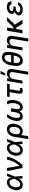

<svg xmlns="http://www.w3.org/2000/svg" viewBox="2872 -3688 1022 6805"><g transform="rotate(-90 3382.5 -286.0)"><path d="M235.4 11.4C331.7 12.4 401.3 -45.5 450.6 -129.6L457.4 0H549.7L526.3 -266.7L527.7 -271.3L635.7 -545.5H543.3L490.8 -407.3C471.2 -492.2 420.5 -552.6 321.7 -552.6C189.3 -552.6 74.6 -440 49 -279.1C20.6 -109.7 95.9 10.3 235.4 11.4ZM150.9 -265.6C170.5 -380 242.2 -462.4 326 -462.4C422.6 -462.4 439.6 -346.9 442.5 -280.9V-280.5L440.3 -274.9C413 -204.5 344.5 -79.9 246.1 -79.9C170.5 -79.9 133.9 -159.1 150.9 -265.6Z M831 0H936.1C1098 -169.7 1199.2 -360.1 1230.8 -545.5H1126.1C1095.5 -394.2 1053.6 -284.8 914.8 -109H909.1L832 -545.5H719.1Z M1457 11.4C1553.3 12.4 1622.9 -45.5 1672.2 -129.6L1679 0H1771.3L1747.9 -266.7L1749.3 -271.3L1857.2 -545.5H1764.9L1712.4 -407.3C1692.8 -492.2 1642 -552.6 1543.3 -552.6C1410.9 -552.6 1296.2 -440 1270.6 -279.1C1242.2 -109.7 1317.5 10.3 1457 11.4ZM1372.5 -265.6C1392 -380 1463.8 -462.4 1547.6 -462.4C1644.2 -462.4 1661.2 -346.9 1664.1 -280.9V-280.5L1661.9 -274.9C1634.6 -204.5 1566.1 -79.9 1467.7 -79.9C1392 -79.9 1355.5 -159.1 1372.5 -265.6Z M1933.2 -282.7 1853.3 203.1H1958.1L1999.3 -55C2024.9 -13.8 2064.6 9.9 2128.2 9.9C2264.2 9.9 2365.1 -96.6 2391 -248.6L2392.4 -258.5C2417.3 -431.1 2360.4 -552.6 2205.3 -552.6C2071.4 -552.6 1962.7 -462 1933.2 -282.7ZM2027.3 -230.1 2035.2 -279.1C2049.4 -368.3 2098.4 -458.8 2188.6 -458.8C2279.1 -458.8 2301.5 -371.1 2285.5 -258.5L2284.1 -248.6C2268.8 -160.2 2219.8 -80.3 2130.3 -80.3C2038.7 -80.3 2020.6 -164.1 2027.3 -230.1Z M2739.7 -545.5H2629.3C2563.6 -464.5 2522.4 -373.9 2505.7 -274.9C2475.1 -92 2534.1 9.9 2660.2 9.9C2739 9.9 2800.1 -29.8 2839.8 -101.6C2856.2 -29.8 2904.1 9.9 2982.6 9.9C3109.4 9.9 3202.1 -92 3231.9 -274.9C3248.2 -373.9 3236.5 -464.5 3198.5 -545.5H3088.1C3133.9 -431.5 3138.1 -355.8 3123.9 -270.2C3104.4 -151.6 3054.7 -82 2989.7 -82C2933.2 -82 2904.5 -135.3 2920.8 -234L2949.6 -407.3H2831.7L2802.9 -234C2786.6 -135.3 2740.8 -82 2683.9 -82C2619.3 -82 2592.3 -151.6 2611.9 -270.2C2626.1 -355.8 2655.5 -431.5 2739.7 -545.5Z M3821 -545.5H3360.8L3345.9 -453.8H3517.8L3466.6 -146.3C3448.9 -36.6 3486.5 9.9 3570.3 9.9C3603.7 9.9 3632.5 6 3666.9 -14.2L3660.5 -95.9C3647.4 -90.2 3631 -83.1 3612.2 -83.1C3587.7 -83.1 3561.4 -87.4 3571.4 -143.1L3622.5 -453.8H3806.1Z M3981.5 -323.9C3997.2 -410.9 4058.9 -460.6 4132.1 -460.6C4204.5 -460.6 4240.1 -413 4226.9 -334.2L4137.1 204.5H4243.3L4335.6 -346.9C4357.6 -482.2 4295.8 -552.6 4183.9 -552.6C4101.9 -552.6 4041.2 -514.9 4006.7 -456.7H4000L4014.9 -545.5H3913L3822.1 0H3928.3ZM4111.5 -610.1H4180L4273.1 -777H4167.6Z M4922.2 -310.4 4938.6 -409.8C4974.4 -627.5 4897.7 -725.9 4757.1 -725.9C4616.8 -725.9 4507.5 -627.1 4471.6 -409.8L4454.9 -310.4C4418.7 -90.9 4496.4 9.9 4636.7 9.9C4776.6 9.9 4885.7 -90.9 4922.2 -310.4ZM4557.2 -293.3 4560.4 -312.1H4816.8L4813.6 -293.3C4790.5 -154.5 4728.3 -81 4652.3 -81C4574.9 -81 4534.1 -157 4557.2 -293.3ZM4575.3 -402.3 4579.5 -427.2C4601.6 -562.9 4665.8 -635.3 4742.9 -635.3C4819.2 -635.3 4858.3 -564.6 4835.9 -427.2L4831.7 -402.3Z M5157 -323.9C5172.6 -410.9 5234.4 -460.6 5307.5 -460.6C5380 -460.6 5415.5 -413 5402.3 -334.2L5312.5 204.5H5418.7L5511 -346.9C5533 -482.2 5471.2 -552.6 5359.4 -552.6C5277.3 -552.6 5216.6 -514.9 5182.2 -456.7H5175.4L5190.3 -545.5H5088.4L4997.5 0H5103.7Z M5810 -545.5H5694.6L5603.7 0H5719.1L5756.4 -223H5800.8L5940.3 0H6086.3L5910.2 -272.7L6178.6 -545.5H6036.6L5822.8 -326.3H5773.4Z M6239.7 -148.1C6224.1 -53.3 6313.6 9.9 6445.3 9.9C6573.5 9.9 6676.8 -53.6 6704.2 -158.4H6599.8C6577.8 -104.4 6536.2 -78.1 6460.6 -78.1C6383.9 -78.1 6341.3 -110.4 6348.4 -155.5C6356.9 -204.5 6411.2 -239 6480.1 -239H6549.4L6552.9 -262.4L6562.5 -321H6493.3C6420.8 -321 6388.5 -348 6394.9 -389.2C6402.7 -433.9 6450.6 -465.6 6520.6 -465.6C6587 -465.6 6625.7 -438.2 6626.8 -393.1H6734.4C6740.4 -493.6 6663.4 -552.6 6538 -552.6C6407.3 -552.6 6307.5 -494 6290.5 -393.1C6283 -346.9 6297.9 -296.2 6372.9 -273.8C6283.7 -251.4 6248.2 -197.4 6239.7 -148.1Z"/></g></svg>

Font: Magic Ui Pro Medium
Style: Italic
Weight: 500
Italic angle: -9.39999°
Designer: Stefan Endress, Andreas Faust
Version: Version 1.000;FEAKit 1.0